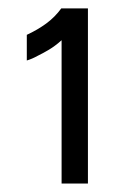

<svg xmlns="http://www.w3.org/2000/svg" viewBox="-20 -857 318 452"><path d="M125 -425H187V-837.3H124.3Q109.3 -816.7 88.9 -801.7Q68.4 -786.7 43.1 -775V-714.6Q55.6 -718.3 68.9 -725.7Q80.6 -731.4 95.4 -740.1Q110.1 -748.9 125 -762.3Z"/></svg>

Font: Secuela Black
Style: Regular
Weight: 900
Designer: Fernando Haro
Foundry: deFharo
Version: Version 1.704